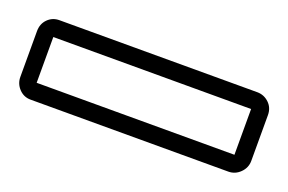

<svg xmlns="http://www.w3.org/2000/svg" viewBox="-62 -75 515 343"><g transform="rotate(20 195.5 96.5)"><path d="M7 172Q-6 172 -15 162.5Q-24 153 -24 140V53Q-24 39 -15 30Q-6 21 7 21H383Q396 21 405.5 30Q415 39 415 53V140Q415 153 405.5 162.5Q396 172 383 172ZM383 140V53H7V140Z"/></g></svg>

Font: Lichte PostBus
Style: Regular
Weight: 400
Designer: Peter Wiegel
Version: Version 1.001